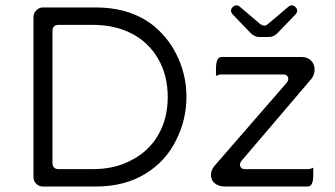

<svg xmlns="http://www.w3.org/2000/svg" viewBox="-20 -700 1239 711"><path d="M779.8 -418.9Q790.5 -424.3 801.8 -424.3H1028.3Q1038.1 -424.3 1043 -419.4Q1047.4 -415 1047.4 -408.2Q1047.4 -403.3 1045.9 -400.4Q1044.4 -397.5 1042.5 -394.5L774.4 -85.9Q761.2 -70.3 761.2 -51.8Q761.2 -47.4 762 -43.7Q762.7 -40 764.2 -36.6Q767.1 -27.8 774.9 -21.5Q790 -9.3 813.5 -9.3H1118.2Q1126 -9.3 1130.9 -13.7Q1140.1 -23.4 1140.1 -51.8V-79.1Q1129.4 -73.7 1118.2 -73.7H887.7Q877.9 -73.7 873.3 -78.4Q868.7 -83 868.7 -90.1Q868.7 -97.2 874 -104L1133.8 -408.7Q1145 -424.3 1145 -442.4Q1145 -462.4 1131.8 -475.6Q1118.7 -488.8 1097.7 -488.8H801.8Q793.9 -488.8 789.1 -484.4Q779.8 -474.6 779.8 -446.3ZM138.7 -9.3H335Q440.4 -9.3 517.1 -55.7Q593.8 -102.1 632.3 -181.2Q670.4 -256.3 670.4 -341.8Q670.4 -427.2 631.3 -502.4Q608.9 -546.9 574.2 -581.5Q546.9 -608.9 520 -625Q442.4 -672.4 335 -672.4H138.7Q124.5 -672.4 114.3 -661.6Q104 -651.4 104 -636.7V-43.9Q104 -29.8 114.3 -19.5Q124.5 -9.3 138.7 -9.3ZM939.5 -563H976.6Q993.7 -563 1009.3 -579.1L1075.2 -647.5Q1080.6 -654.3 1080.6 -661.1Q1080.6 -667.5 1074.2 -673.8Q1067.9 -680.2 1060.8 -680.2Q1053.7 -680.2 1048.8 -675.8L972.7 -611.3Q965.8 -605 958 -605Q953.1 -605 943.8 -610.8L867.2 -675.8Q862.3 -680.2 855.5 -680.2Q850.6 -680.2 847.4 -678.2Q844.2 -676.3 841.8 -673.8Q835.4 -667.5 835.4 -660.9Q835.4 -654.3 840.8 -647.5Q908.2 -578.1 908.2 -577.6Q923.3 -563 939.5 -563ZM469.7 -108.4Q469.7 -108.4 469.7 -108.4ZM196.3 -73.7Q186 -73.7 180.2 -79.6Q174.3 -85.4 174.3 -95.7V-585.9Q174.3 -596.2 180.2 -602.1Q186 -607.9 196.3 -607.9H324.2Q405.8 -607.9 468.8 -575.2Q531.7 -542 566.4 -481Q601.1 -419.9 601.1 -340.8Q601.1 -261.7 566.9 -202.1Q532.7 -141.6 469.7 -108.4Q406.7 -73.7 324.2 -73.7Z"/></svg>

Font: YuPearl-ExtraLight
Style: ExtraLight
Weight: 200
Designer: Max Yao
Foundry: Max-Everyday
Version: Version 1.011; ttfautohint (v1.8.3)